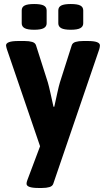

<svg xmlns="http://www.w3.org/2000/svg" viewBox="-20 -729 521 955"><path d="M172 206Q112 206 112 185Q112 181 113 176.5Q114 172 116 167L199 -54V56L14 -485Q13 -490 11.5 -494.5Q10 -499 10 -503Q10 -525 71 -525H103Q125 -525 140 -520.5Q155 -516 159 -504L218 -319Q223 -302 231 -266Q239 -230 246 -198H250Q257 -230 265 -266.5Q273 -303 278 -319L337 -504Q341 -516 356 -520.5Q371 -525 393 -525H417Q477 -525 477 -503Q477 -496 474 -485L245 185Q241 197 226 201.5Q211 206 189 206ZM332 -581Q299 -581 284.5 -589Q270 -597 270 -613V-677Q270 -694 284.5 -701.5Q299 -709 332 -709Q365 -709 379.5 -701.5Q394 -694 394 -677V-613Q394 -597 379.5 -589Q365 -581 332 -581ZM150 -581Q117 -581 102.5 -589Q88 -597 88 -613V-677Q88 -694 102.5 -701.5Q117 -709 150 -709Q183 -709 197.5 -701.5Q212 -694 212 -677V-613Q212 -597 197.5 -589Q183 -581 150 -581Z"/></svg>

Font: Asap
Style: Regular
Weight: 400
Designer: Pablo Cosgaya
Foundry: Omnibus-Type
Version: Version 3.001